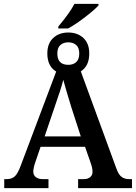

<svg xmlns="http://www.w3.org/2000/svg" viewBox="-20 -978 706 998"><path d="M283 -840Q342 -910 367 -958H492V-950Q474 -929 423.5 -890Q373 -851 334 -830H283ZM2 -47H16Q41 -47 56.5 -61Q72 -75 87 -115L272 -606Q226 -634 226 -700Q226 -752 256.5 -780.5Q287 -809 335 -809Q383 -809 413.5 -780.5Q444 -752 444 -700Q444 -635 400 -607L585 -102Q596 -71 611.5 -59Q627 -47 651 -47H666V0H386V-47H416Q436 -47 448.5 -57Q461 -67 461 -85Q461 -104 452 -129L422 -215H191L165 -139Q153 -105 153 -86Q153 -68 166 -57.5Q179 -47 201 -47H232V0H2ZM392 -700Q392 -730 376 -744Q360 -758 335 -758Q310 -758 294 -744Q278 -730 278 -700Q278 -641 335 -641Q361 -641 376.5 -655.5Q392 -670 392 -700ZM400 -269 351 -420Q319 -524 309 -563Q296 -512 266 -428L212 -269Z"/></svg>

Font: Noto Serif NarrowSemiBold
Style: Regular
Weight: 600
Width: 4
Designer: Monotype Design Team
Foundry: Monotype Imaging Inc.
Version: Version 1.001